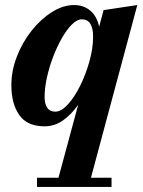

<svg xmlns="http://www.w3.org/2000/svg" viewBox="-20 -490 567 760"><path d="M421.5 213.5V250H126.5V213.5H211.5L289.5 -75.5Q263.5 -38 230 -14Q196.5 10 156.5 10Q87.5 10 56.2 -34.8Q25 -79.5 25 -152.5Q25 -210 46.8 -266.2Q68.5 -322.5 105 -368.5Q141.5 -414.5 185.5 -442.2Q229.5 -470 273.5 -470Q310.5 -470 336.8 -448.5Q363 -427 372.5 -384L390 -450L523.5 -470L340 213.5ZM348.5 -344Q348.5 -413.5 304 -413.5Q285 -413.5 264.5 -393Q244 -372.5 224.8 -338.8Q205.5 -305 190 -264.2Q174.5 -223.5 165.5 -182Q156.5 -140.5 156.5 -105.5Q156.5 -79.5 166.8 -63.8Q177 -48 199 -48Q222.5 -48 248.8 -76.8Q275 -105.5 297.5 -151Q320 -196.5 334.2 -247.8Q348.5 -299 348.5 -344Z"/></svg>

Font: Bodoni* 06pt
Style: Bold Italic
Weight: 700
Italic angle: -13°
Version: Version 2.3